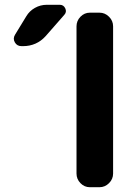

<svg xmlns="http://www.w3.org/2000/svg" viewBox="-20 -783 583 803"><path d="M356 0Q333 0 316.5 -17Q300 -34 300 -57V-673Q300 -696 316.5 -713Q333 -730 356 -730H396Q419 -730 436 -713Q453 -696 453 -673V-57Q453 -34 436 -17Q419 0 396 0ZM230 -763Q246 -763 253 -748Q260 -733 249 -721L171 -632Q133 -590 76 -590H70Q51 -590 42 -606Q33 -622 43 -638L90 -715Q103 -737 126 -750Q149 -763 176 -763Z"/></svg>

Font: Rounded Mplus 1c Bold
Style: Bold
Weight: 700
Version: Version 1.059.20150529